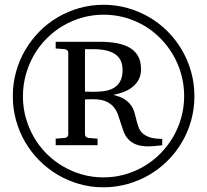

<svg xmlns="http://www.w3.org/2000/svg" viewBox="-20 -757 877 813"><path d="M499 -460.9Q499 -481.4 492.2 -497.8Q485.4 -514.2 470.2 -525.6Q455.1 -537.1 431.4 -543Q407.7 -548.8 374 -548.8H339.8V-369.1Q340.3 -369.1 344.7 -368.9Q349.1 -368.7 355 -368.7Q360.8 -368.7 366.9 -368.4Q373 -368.2 377 -368.2Q406.7 -368.2 429.4 -372.8Q452.1 -377.4 467.5 -388.4Q482.9 -399.4 491 -417Q499 -434.6 499 -460.9ZM667 -142.1Q664.6 -141.6 658.2 -140.9Q651.9 -140.1 643.6 -139.4Q635.3 -138.7 626 -137.9Q616.7 -137.2 608.9 -137.2Q575.7 -137.2 555.2 -145.8Q534.7 -154.3 522.2 -168.5Q509.8 -182.6 503.2 -200.4Q496.6 -218.3 491 -237.1Q485.4 -255.9 478.8 -273.7Q472.2 -291.5 459.7 -305.7Q447.3 -319.8 426.8 -328.4Q406.2 -336.9 373 -336.9Q361.8 -336.9 351.6 -336.4Q341.3 -335.9 339.8 -335.9V-187Q339.8 -182.6 343.8 -178.2Q347.7 -173.8 355 -172.9L393.1 -169.9V-142.1H215.8V-169.9L253.9 -172.9Q261.7 -173.8 265.4 -178.2Q269 -182.6 269 -187V-535.2Q269 -539.6 265.4 -543.7Q261.7 -547.9 253.9 -548.8L215.8 -551.8V-580.1H401.9Q442.9 -580.1 475.3 -574Q507.8 -567.9 530.5 -554.2Q553.2 -540.5 565.2 -518.3Q577.1 -496.1 577.1 -463.9Q577.1 -438.5 567.4 -420.2Q557.6 -401.9 541.5 -388.9Q525.4 -376 504.2 -367.9Q482.9 -359.9 460 -355Q489.7 -348.1 507.3 -336.7Q524.9 -325.2 534.9 -311Q544.9 -296.9 549.3 -280.8Q553.7 -264.6 557.6 -248.8Q561.5 -232.9 566.7 -218.5Q571.8 -204.1 583.3 -193.1Q594.7 -182.1 614.5 -175.5Q634.3 -168.9 667 -168.9ZM759.8 -350.1Q759.8 -397.9 747.6 -441.9Q735.4 -485.8 713.1 -524.2Q690.9 -562.5 659.9 -594Q628.9 -625.5 591.1 -647.9Q553.2 -670.4 509.5 -682.6Q465.8 -694.8 418.9 -694.8Q372.1 -694.8 328.6 -682.6Q285.2 -670.4 247.3 -648.2Q209.5 -626 178 -594.5Q146.5 -563 124.3 -524.7Q102.1 -486.3 89.6 -441.7Q77.1 -397 77.1 -348.1Q77.1 -301.3 89.4 -257.8Q101.6 -214.4 123.5 -176.3Q145.5 -138.2 176.5 -106.9Q207.5 -75.7 245.6 -53.2Q283.7 -30.8 327.1 -18.3Q370.6 -5.9 418 -5.9Q465.3 -5.9 509 -18.3Q552.7 -30.8 590.6 -53.2Q628.4 -75.7 659.7 -107.4Q690.9 -139.2 713.1 -177.2Q735.4 -215.3 747.6 -259.3Q759.8 -303.2 759.8 -350.1ZM803.2 -350.1Q803.2 -296.9 789.6 -247.6Q775.9 -198.2 750.7 -155.3Q725.6 -112.3 690.4 -77.1Q655.3 -42 612.3 -16.8Q569.3 8.3 520 22.2Q470.7 36.1 417 36.1Q364.3 36.1 315.7 22.2Q267.1 8.3 224.6 -16.8Q182.1 -42 147 -77.1Q111.8 -112.3 86.7 -155.3Q61.5 -198.2 47.9 -247.6Q34.2 -296.9 34.2 -350.1Q34.2 -403.3 47.9 -452.6Q61.5 -502 86.7 -544.9Q111.8 -587.9 146.7 -623.3Q181.6 -658.7 224.4 -683.8Q267.1 -709 316.4 -722.9Q365.7 -736.8 418.9 -736.8Q471.2 -736.8 520.3 -722.9Q569.3 -709 612.1 -684.1Q654.8 -659.2 689.9 -623.8Q725.1 -588.4 750.2 -545.4Q775.4 -502.4 789.3 -452.9Q803.2 -403.3 803.2 -350.1Z"/></svg>

Font: BabelStone Ogham Lithic
Style: Regular
Weight: 400
Designer: Andrew West
Foundry: BabelStone
Version: Version 1.02 March 14, 2022